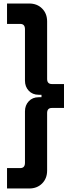

<svg xmlns="http://www.w3.org/2000/svg" viewBox="-20 -826 444 1092"><path d="M344 -212H275Q248 -212 248 -183V144Q248 189 219.5 217.5Q191 246 146 246H20V130H95Q122 130 122 100V-193Q122 -227 143.5 -250Q165 -273 200 -273H216V-287H200Q165 -287 143.5 -310Q122 -333 122 -367V-660Q122 -690 95 -690H20V-806H146Q191 -806 219.5 -777.5Q248 -749 248 -704V-377Q248 -348 275 -348H344Z"/></svg>

Font: Space Grotesk Variable
Style: Regular
Weight: 400
Designer: Florian Karsten (Space Grotesk), Colophon Foundry (Space Mono)
Foundry: Florian Karsten
Version: Version 1.106